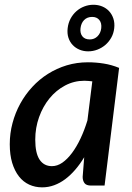

<svg xmlns="http://www.w3.org/2000/svg" viewBox="-20 -779 556 806"><path d="M21 0ZM419 0H362.5Q342 0 334.5 -10.5Q327 -21 327 -36.5L333.5 -119Q316 -90 296 -66.8Q276 -43.5 254 -27Q232 -10.5 207.5 -1.5Q183 7.5 157 7.5Q127.5 7.5 102.5 -4Q77.5 -15.5 59.5 -38.5Q41.5 -61.5 31.2 -95.2Q21 -129 21 -173.5Q21 -219 32.5 -262.2Q44 -305.5 65 -343.8Q86 -382 115.5 -414Q145 -446 181.5 -469Q218 -492 260.2 -504.8Q302.5 -517.5 349 -517.5Q382.5 -517.5 415.5 -512.2Q448.5 -507 480 -494ZM198 -81.5Q220.5 -81.5 241.8 -96.2Q263 -111 282.2 -136.8Q301.5 -162.5 318 -197.5Q334.5 -232.5 347 -273.5L367.5 -437.5Q359 -438.5 350.8 -439.2Q342.5 -440 334 -440Q291 -440 253.2 -420Q215.5 -400 187.8 -366Q160 -332 144 -287.2Q128 -242.5 128 -193Q128 -136 146.2 -108.8Q164.5 -81.5 198 -81.5ZM264 -660.5Q266.5 -682.5 276.2 -700.8Q286 -719 300.8 -732Q315.5 -745 334 -752Q352.5 -759 372 -759Q392 -759 409 -752Q426 -745 438 -732Q450 -719 456 -700.8Q462 -682.5 459.5 -660.5Q457 -638.5 447 -620.8Q437 -603 422 -590.2Q407 -577.5 388.5 -570.5Q370 -563.5 350 -563.5Q330.5 -563.5 313.8 -570.5Q297 -577.5 285 -590.2Q273 -603 267.2 -620.8Q261.5 -638.5 264 -660.5ZM318 -660.5Q315.5 -639.5 325.8 -626.5Q336 -613.5 357 -613.5Q376 -613.5 389.2 -626.5Q402.5 -639.5 405 -660.5Q407.5 -682 397 -695Q386.5 -708 367 -708Q346 -708 333.2 -695Q320.5 -682 318 -660.5Z"/></svg>

Font: Lato Semibold
Style: Italic
Weight: 600
Italic angle: -7°
Designer: Lukasz Dziedzic
Foundry: tyPoland Lukasz Dziedzic
Version: Version 2.006; 2014-01-15